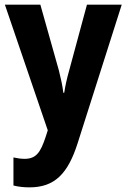

<svg xmlns="http://www.w3.org/2000/svg" viewBox="-20 -568 547 828"><path d="M1 -548 186 -6 177 22C155 89 136 117 86 117C69 117 52 114 38 111V232C58 237 80 240 107 240C216 240 273 181 315 49L505 -548H355L278 -263C268 -228 261 -195 257 -168H253C250 -197 242 -232 234 -264L154 -548Z"/></svg>

Font: Noto Sans Oriya Cond Bold
Style: Bold
Weight: 700
Width: 3
Designer: Amélie Bonet and Sol Matas
Foundry: Google LLC
Version: Version 2.006